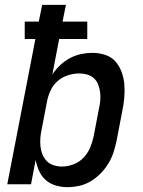

<svg xmlns="http://www.w3.org/2000/svg" viewBox="-20 -760 590 792"><path d="M258 12Q233 12 209.5 5Q186 -2 168.5 -17.5Q151 -33 141.5 -54.5Q132 -76 127 -100L108 0H10L126 -599H82V-671H140L154 -740H252L238 -671H340V-599H224L196 -453Q210 -474 228.5 -491.5Q247 -509 269 -520.5Q291 -532 314.5 -537Q338 -542 361 -542Q389 -542 414.5 -533.5Q440 -525 456.5 -506Q473 -487 482 -462Q491 -437 493 -410.5Q495 -384 492.5 -356Q490 -328 484 -300L461 -180Q456 -156 448.5 -132.5Q441 -109 427.5 -86.5Q414 -64 395.5 -45Q377 -26 354.5 -12.5Q332 1 307 6.5Q282 12 258 12ZM236 -73Q259 -73 283 -82Q307 -91 324.5 -109.5Q342 -128 351.5 -150.5Q361 -173 366 -196L389 -316Q393 -333 394 -350Q395 -367 392.5 -383Q390 -399 384 -413.5Q378 -428 366.5 -438Q355 -448 339.5 -452.5Q324 -457 307 -457Q285 -457 262 -450Q239 -443 220 -427.5Q201 -412 190.5 -390.5Q180 -369 175 -347L152 -227Q148 -209 146.5 -191Q145 -173 147 -155.5Q149 -138 155.5 -122.5Q162 -107 173 -95.5Q184 -84 201 -78.5Q218 -73 236 -73Z"/></svg>

Font: Lode Dark
Style: Bold Italic
Weight: 700
Italic angle: -11°
Monospace: yes
Designer: Belleve Invis
Foundry: Belleve Invis
Version: Version 29.2.0; ttfautohint (v1.8.3)